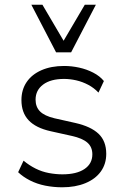

<svg xmlns="http://www.w3.org/2000/svg" viewBox="-20 -787 526 815"><path d="M244 8Q207 8 172 1Q137 -6 107.5 -21Q78 -36 57 -56L80 -105Q104 -85 131 -71.5Q158 -58 187.5 -52.5Q217 -47 245 -47Q305 -47 338.5 -69.5Q372 -92 372 -132Q372 -163 351 -181.5Q330 -200 285 -210L195 -230Q132 -244 101.5 -276.5Q71 -309 71 -362Q71 -406 93 -438.5Q115 -471 156 -489Q197 -507 252 -507Q284 -507 316 -500Q348 -493 376 -478.5Q404 -464 421 -443L398 -394Q379 -414 354.5 -427Q330 -440 303.5 -446Q277 -452 252 -452Q195 -452 163 -428Q131 -404 131 -364Q131 -333 150 -314Q169 -295 211 -285L300 -265Q366 -250 398.5 -219Q431 -188 431 -134Q431 -91 408 -59Q385 -27 342.5 -9.5Q300 8 244 8ZM218 -565 113 -767H160L250 -614L340 -767H387L282 -565Z"/></svg>

Font: Nunitoga
Style: Light
Weight: 300
Designer: Vernon Adams
Foundry: Vernon Adams
Version: Version 1.0